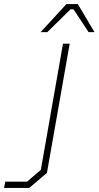

<svg xmlns="http://www.w3.org/2000/svg" viewBox="-110 -738 485 945"><path d="M90 -580 217 -718H273L355 -580H326L252 -692H237L123 -580ZM-90 187 -84 156H23L91 98L200 -523H233L121 113L34 187Z"/></svg>

Font: Tomorrow ExtraLight
Style: Italic
Weight: 275
Italic angle: -10°
Designer: Tony de Marco, Monica Rizzolli
Foundry: Just in Type
Version: Version 2.002